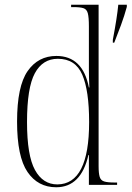

<svg xmlns="http://www.w3.org/2000/svg" viewBox="-20 -780 555 810"><path d="M456 -612Q474 -707 479 -760H515V-751Q505 -714 490.5 -674.5Q476 -635 462 -600H456ZM217 10Q140 10 96 -54.5Q52 -119 52 -267Q52 -416 96.5 -480Q141 -544 218 -544Q329 -544 355 -411H357Q355 -453 355 -488Q355 -523 355 -549V-669Q355 -707 350.5 -724Q346 -741 332 -745.5Q318 -750 290 -750H280V-760H396V-79Q396 -49 400.5 -34Q405 -19 419.5 -14.5Q434 -10 463 -10H474V0H355V-126H353Q322 10 217 10ZM222 -2Q356 -3 356 -265Q356 -398 327 -465Q298 -532 224 -532Q160 -532 127 -471Q94 -410 94 -265Q94 -124 127.5 -63Q161 -2 222 -2Z"/></svg>

Font: Noto Serif Display Condensed ExtraLight
Style: Regular
Weight: 200
Width: 3
Designer: Monotype Design Team
Foundry: Monotype Imaging Inc.
Version: Version 2.009